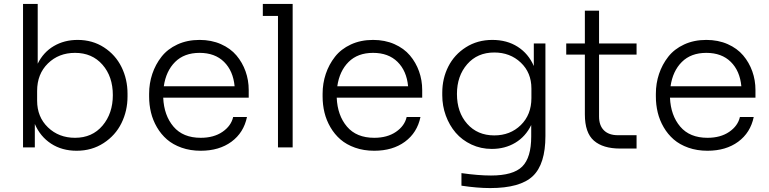

<svg xmlns="http://www.w3.org/2000/svg" viewBox="-20 -750 3911 977"><path d="M370.1 17.1Q295.4 17.1 240 -19Q184.6 -55.2 157.2 -119.1V0H97.2V-730H171.9V-425.8Q200.7 -484.4 253.9 -515.6Q307.1 -546.9 375 -546.9Q450.7 -546.9 509.3 -508.8Q567.9 -470.7 598.4 -408.7Q628.9 -346.7 628.9 -272.9V-258.8Q628.9 -186 598.1 -123.5Q567.4 -61 507.3 -22Q447.3 17.1 370.1 17.1ZM361.8 -48.8Q449.2 -48.8 501.7 -110.8Q554.2 -172.9 554.2 -266.1Q554.2 -360.4 501.5 -420.7Q448.7 -481 361.8 -481Q278.8 -481 223.9 -427.2Q168.9 -373.5 168.9 -287.1V-237.8Q168.9 -154.8 224.1 -101.8Q279.3 -48.8 361.8 -48.8Z M1001.5 17.1Q948.2 17.1 904.1 1.5Q859.9 -14.2 829.6 -40.5Q799.3 -66.9 778.6 -102.5Q757.8 -138.2 748.3 -177.5Q738.8 -216.8 738.8 -258.8V-272.9Q738.8 -325.7 754.9 -373.8Q771 -421.9 801.8 -461.2Q832.5 -500.5 882.6 -523.7Q932.6 -546.9 995.6 -546.9Q1055.7 -546.9 1104.2 -525.4Q1152.8 -503.9 1183.1 -468Q1213.4 -432.1 1229.5 -387Q1245.6 -341.8 1245.6 -292V-252.9H810.5Q814.5 -162.6 862.8 -105.7Q911.1 -48.8 1001.5 -48.8Q1067.9 -48.8 1112.1 -79.1Q1156.2 -109.4 1166.5 -154.8H1236.8Q1220.2 -74.7 1157.7 -28.8Q1095.2 17.1 1001.5 17.1ZM813.5 -311H1173.8Q1166.5 -389.2 1120.1 -435.1Q1073.7 -481 995.6 -481Q917.5 -481 871.1 -434.8Q824.7 -388.7 813.5 -311Z M1469.2 0H1394.5V-668.9H1317.4V-730H1469.2Z M1884.3 17.1Q1831.1 17.1 1786.9 1.5Q1742.7 -14.2 1712.4 -40.5Q1682.1 -66.9 1661.4 -102.5Q1640.6 -138.2 1631.1 -177.5Q1621.6 -216.8 1621.6 -258.8V-272.9Q1621.6 -325.7 1637.7 -373.8Q1653.8 -421.9 1684.6 -461.2Q1715.3 -500.5 1765.4 -523.7Q1815.4 -546.9 1878.4 -546.9Q1938.5 -546.9 1987.1 -525.4Q2035.6 -503.9 2065.9 -468Q2096.2 -432.1 2112.3 -387Q2128.4 -341.8 2128.4 -292V-252.9H1693.4Q1697.3 -162.6 1745.6 -105.7Q1793.9 -48.8 1884.3 -48.8Q1950.7 -48.8 1994.9 -79.1Q2039.1 -109.4 2049.3 -154.8H2119.6Q2103 -74.7 2040.5 -28.8Q1978 17.1 1884.3 17.1ZM1696.3 -311H2056.6Q2049.3 -389.2 2002.9 -435.1Q1956.5 -481 1878.4 -481Q1800.3 -481 1753.9 -434.8Q1707.5 -388.7 1696.3 -311Z M2474.1 207Q2408.2 207 2328.1 194.8V130.9Q2413.6 143.1 2478.5 143.1Q2591.3 143.1 2637.2 97.7Q2683.1 52.2 2683.1 -55.2V-113.8Q2654.8 -55.2 2602.3 -23.7Q2549.8 7.8 2482.4 7.8Q2426.8 7.8 2378.9 -14.6Q2331.1 -37.1 2298.8 -74.7Q2266.6 -112.3 2248.5 -161.9Q2230.5 -211.4 2230.5 -265.1V-278.8Q2230.5 -350.6 2261.2 -411.4Q2292 -472.2 2350.8 -509.5Q2409.7 -546.9 2485.4 -546.9Q2559.6 -546.9 2614.3 -512Q2668.9 -477.1 2696.3 -414.1V-528.8H2755.4V-58.1Q2755.4 85.4 2691.2 146.2Q2627 207 2474.1 207ZM2495.1 -61Q2576.7 -61 2630.4 -113.8Q2684.1 -166.5 2684.1 -251V-299.8Q2684.1 -380.4 2629.9 -431.6Q2575.7 -482.9 2495.1 -482.9Q2409.2 -482.9 2357.2 -423.1Q2305.2 -363.3 2305.2 -272Q2305.2 -178.7 2357.4 -119.9Q2409.7 -61 2495.1 -61Z M3219.2 5.9H3135.3Q3048.3 5.9 3002.2 -34.2Q2956.1 -74.2 2956.1 -168V-472.2H2861.3V-528.8H2956.1V-695.8H3028.3V-528.8H3219.2V-472.2H3028.3V-157.2Q3028.3 -111.3 3053.2 -86.7Q3078.1 -62 3124 -62H3219.2Z M3580.1 17.1Q3526.9 17.1 3482.7 1.5Q3438.5 -14.2 3408.2 -40.5Q3377.9 -66.9 3357.2 -102.5Q3336.4 -138.2 3326.9 -177.5Q3317.4 -216.8 3317.4 -258.8V-272.9Q3317.4 -325.7 3333.5 -373.8Q3349.6 -421.9 3380.4 -461.2Q3411.1 -500.5 3461.2 -523.7Q3511.2 -546.9 3574.2 -546.9Q3634.3 -546.9 3682.9 -525.4Q3731.4 -503.9 3761.7 -468Q3792 -432.1 3808.1 -387Q3824.2 -341.8 3824.2 -292V-252.9H3389.2Q3393.1 -162.6 3441.4 -105.7Q3489.7 -48.8 3580.1 -48.8Q3646.5 -48.8 3690.7 -79.1Q3734.9 -109.4 3745.1 -154.8H3815.4Q3798.8 -74.7 3736.3 -28.8Q3673.8 17.1 3580.1 17.1ZM3392.1 -311H3752.4Q3745.1 -389.2 3698.7 -435.1Q3652.3 -481 3574.2 -481Q3496.1 -481 3449.7 -434.8Q3403.3 -388.7 3392.1 -311Z"/></svg>

Font: Sora Light
Style: Regular
Weight: 300
Designer: Jonathan Barnbrook, Julián Moncada
Foundry: Barnbrook Fonts
Version: Version 2.000